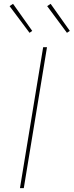

<svg xmlns="http://www.w3.org/2000/svg" viewBox="-20 -981 384 1001"><path d="M84 0 205 -735H225L104 0ZM329 -810 226 -949 244 -961 344 -820ZM134 -810 30 -949 48 -961 148 -820Z"/></svg>

Font: Iosevka Aile Thin Oblique
Style: Regular
Weight: 100
Italic angle: -9°
Designer: Belleve Invis
Foundry: Belleve Invis
Version: Version 31.1.0; ttfautohint (v1.8.4)